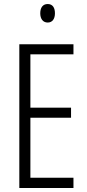

<svg xmlns="http://www.w3.org/2000/svg" viewBox="-20 -934 432 954"><path d="M217 -914C192 -914 180 -895 180 -868C180 -841 193 -822 217 -822C240 -822 253 -840 253 -868C253 -895 242 -914 217 -914ZM345 0V-51H131V-349H333V-399H131V-664H345V-714H76V0Z"/></svg>

Font: Noto Sans Georgian ExtraCondensed Light
Style: Regular
Weight: 300
Width: 2
Designer: Monotype Design Team, Akaki Razmadze
Foundry: Google LLC
Version: Version 2.005